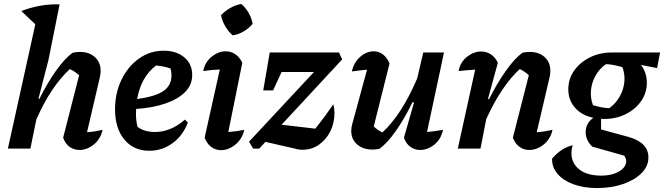

<svg xmlns="http://www.w3.org/2000/svg" viewBox="-20 -753 3365 973"><path d="M20 0 159 -630 88 -697Q184 -734 282 -731L226 -451L175 -253L179 -251Q220 -333 264.5 -395.5Q309 -458 349 -486Q370 -490 384 -490Q432 -490 461 -463.5Q490 -437 490 -394Q490 -377 486 -361L421 -83Q447 -85 464.5 -88Q482 -91 500 -95Q489 -47 454.5 -20Q420 7 383 7Q355 7 333 -8.5Q311 -24 300 -55L381 -372Q358 -392 334 -403Q288 -361 244.5 -296.5Q201 -232 164 -147L134 0Z M737 11Q657 11 610 -46Q563 -103 563 -199Q563 -281 595.5 -348.5Q628 -416 684 -456Q740 -496 809 -496Q874 -496 914 -462.5Q954 -429 954 -373Q954 -322 917 -285.5Q880 -249 815.5 -227.5Q751 -206 670 -201Q669 -188 669 -175Q669 -142 677 -110Q712 -84 766 -84Q804 -84 842.5 -99.5Q881 -115 917 -147L932 -132Q907 -66 854.5 -27.5Q802 11 737 11ZM849 -371Q849 -389 844 -406Q809 -418 771 -421Q695 -364 675 -251Q768 -264 808.5 -292Q849 -320 849 -371Z M1218 -95Q1207 -48 1172.5 -20Q1138 8 1100 8Q1073 8 1051 -8Q1029 -24 1017 -55L1094 -401Q1050 -399 1010 -393Q1019 -439 1053 -466Q1087 -493 1124 -493Q1150 -493 1172 -478.5Q1194 -464 1208 -435L1137 -84Q1179 -87 1218 -95ZM1203 -733Q1225 -714 1240.5 -687Q1256 -660 1260 -632Q1242 -610 1215 -594Q1188 -578 1159 -574Q1138 -592 1122 -619Q1106 -646 1100 -676Q1120 -697 1147 -712.5Q1174 -728 1203 -733Z M1263 0 1242 -35 1571 -388H1407L1364 -295H1314L1347 -487H1698L1714 -452L1407 -121L1578 -101Q1623 -157 1669 -224Q1672 -214 1673.5 -203Q1675 -192 1675 -181Q1675 -130 1654 -87.5Q1633 -45 1596 -19.5Q1559 6 1513 6Q1492 6 1470 -1L1325 -34L1294 0Z M2027 -55 2078 -233 2071 -236Q2030 -152 1986.5 -90Q1943 -28 1903 1Q1884 5 1869 5Q1820 5 1790 -21Q1760 -47 1760 -90Q1760 -107 1765 -124L1840 -400Q1799 -396 1763 -391Q1774 -438 1806 -465.5Q1838 -493 1874 -493Q1900 -493 1921 -477Q1942 -461 1954 -431L1874 -112Q1895 -92 1918 -82Q1966 -126 2010 -194Q2054 -262 2094 -355L2125 -487H2230L2144 -84Q2183 -88 2225 -95Q2215 -47 2181 -20Q2147 7 2109 7Q2082 7 2060 -8.5Q2038 -24 2027 -55Z M2300 0 2388 -400Q2371 -399 2351.5 -397.5Q2332 -396 2304 -393Q2313 -439 2347 -465.5Q2381 -492 2418 -492Q2445 -492 2467 -478Q2489 -464 2503 -435L2453 -252L2458 -250Q2500 -333 2544.5 -395.5Q2589 -458 2628 -486Q2650 -490 2663 -490Q2712 -490 2740.5 -463.5Q2769 -437 2769 -394Q2769 -377 2765 -361L2700 -83Q2726 -85 2744 -88Q2762 -91 2780 -95Q2769 -47 2734.5 -20Q2700 7 2662 7Q2635 7 2613 -8.5Q2591 -24 2579 -55L2660 -372Q2638 -392 2614 -403Q2568 -361 2525 -297Q2482 -233 2444 -149L2415 0Z M3040 -150Q3033 -150 3026 -151V-97L3162 -60Q3266 -32 3266 45Q3266 89 3231.5 124Q3197 159 3138 179.5Q3079 200 3006 200Q2937 200 2885 180.5Q2833 161 2804.5 127Q2776 93 2778 50Q2805 21 2828 6Q2851 -9 2882 -17Q2863 51 2903 94Q2943 137 3027 137Q3073 137 3105.5 122Q3138 107 3149 84Q3160 61 3144 36L2981 -10Q2948 -43 2948 -83Q2948 -129 2987 -156Q2929 -168 2894.5 -206.5Q2860 -245 2860 -301Q2860 -353 2889.5 -395Q2919 -437 2969 -462Q3019 -487 3081 -487H3325L3310 -408L3228 -424Q3258 -386 3258 -333Q3258 -282 3229 -240.5Q3200 -199 3151 -174.5Q3102 -150 3040 -150ZM3068 -205Q3100 -228 3120 -263Q3140 -298 3144 -337Q3148 -376 3134 -413Q3115 -418 3094.5 -422.5Q3074 -427 3051 -428Q3018 -405 2998.5 -370.5Q2979 -336 2975 -296.5Q2971 -257 2985 -220Q3012 -212 3031.5 -208.5Q3051 -205 3068 -205Z"/></svg>

Font: Piazzolla SemiBold
Style: Italic
Weight: 600
Italic angle: -11.3°
Designer: Juan Pablo del Peral
Foundry: Huerta Tipografica
Version: Version 1.330